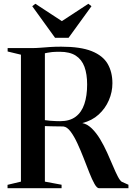

<svg xmlns="http://www.w3.org/2000/svg" viewBox="-20 -998 701 1018"><path d="M20 0V-18L91 -35V-708L20.5 -725V-743H145.5Q171 -743 195.2 -745Q219.5 -747 246 -748.8Q272.5 -750.5 304.5 -750.5Q407 -750.5 466.2 -726.8Q525.5 -703 550.8 -659.5Q576 -616 576 -556.5Q576 -510 557.2 -466.5Q538.5 -423 503.2 -390.8Q468 -358.5 416.5 -345.5Q444 -339.5 467.8 -316Q491.5 -292.5 511.5 -259Q531.5 -225.5 548.2 -188.5Q565 -151.5 579 -118Q593 -84.5 604.8 -62Q616.5 -39.5 626 -34L661 -18.5V0H505Q494 0 481 -23Q468 -46 453.8 -82.2Q439.5 -118.5 423.5 -159.8Q407.5 -201 390.2 -238.2Q373 -275.5 354.5 -300.2Q336 -325 316 -327.5Q305.5 -327.5 292 -327.8Q278.5 -328 264.5 -328.2Q250.5 -328.5 238.2 -328.8Q226 -329 218 -329.5V-35L306.5 -18.5V0ZM299 -355.5Q349.5 -355.5 381 -379Q412.5 -402.5 427.2 -446.2Q442 -490 442 -550Q442 -605 427.8 -643.8Q413.5 -682.5 381.8 -703Q350 -723.5 297 -723.5Q271.5 -723.5 256.2 -722Q241 -720.5 232.5 -718.5Q224 -716.5 218 -715.5V-361Q230 -359 245.2 -357.8Q260.5 -356.5 274.8 -356Q289 -355.5 299 -355.5ZM272 -797.5 151 -965 167.5 -978 308 -886 448.5 -978 465 -965 343.5 -797.5Z"/></svg>

Font: Merriweather 144pt SemiBold
Style: Regular
Weight: 600
Version: Version 2.100